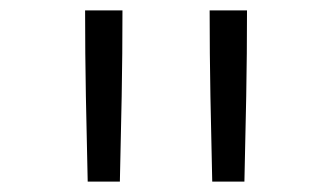

<svg xmlns="http://www.w3.org/2000/svg" viewBox="-20 -792 640 370"><path d="M149 -442Q147 -524 145.5 -606.5Q144 -689 144 -772H216Q216 -689 214.5 -606.5Q213 -524 211 -442ZM389 -442Q387 -524 385.5 -606.5Q384 -689 384 -772H456Q456 -689 454.5 -606.5Q453 -524 451 -442Z"/></svg>

Font: Iosevka Aile Light
Style: Regular
Weight: 300
Designer: Belleve Invis
Foundry: Belleve Invis
Version: Version 27.3.5; ttfautohint (v1.8.4)